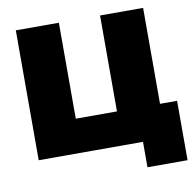

<svg xmlns="http://www.w3.org/2000/svg" viewBox="-89 -791 1036 1019"><g transform="rotate(-10 428.5 -281.5)"><path d="M840 -183V137H624V0H62V-700H294V-183H516V-700H748V-183Z"/></g></svg>

Font: CMG Sans Black
Style: Regular
Weight: 900
Designer: Julieta Ulanovsky
Foundry: Julieta Ulanovsky
Version: Version 7.200